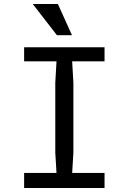

<svg xmlns="http://www.w3.org/2000/svg" viewBox="-20 -935 640 955"><path d="M100 -75H261L255 -176V-524L261 -629V-630H100V-700H500V-630H339V-629L345 -524V-176L339 -75H500V0H100ZM143 -915H268L338 -760H263Z"/></svg>

Font: Sligoil Micro
Style: Regular
Weight: 400
Designer: Ariel Martín Pérez
Foundry: Igor Stepanchenko
Version: Version 1.001